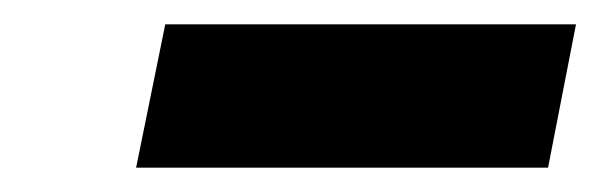

<svg xmlns="http://www.w3.org/2000/svg" viewBox="-20 -712 494 158"><path d="M116 -692H454L431 -574H92Z"/></svg>

Font: Readiness ExtraBold
Style: Italic
Weight: 800
Italic angle: -12°
Designer: Katatrad Team
Foundry: CadsonDemak
Version: Version 1.00;January 16, 2020;FontCreator 12.0.0.2550 64-bit